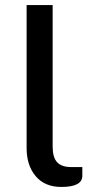

<svg xmlns="http://www.w3.org/2000/svg" viewBox="-20 -738 363 764"><path d="M307.6 -38.6Q307.6 5.9 224.1 5.9Q158.2 5.9 122.1 -36.9Q85.9 -79.6 85.9 -148.4V-717.8H189.5V-154.3Q189.5 -112.3 207 -92.8Q224.6 -73.2 263.7 -73.2H307.6Z"/></svg>

Font: Lato-Medium
Style: Regular
Weight: 500
Designer: Lukasz Dziedzic
Foundry: tyPoland Lukasz Dziedzic
Version: Version 2.006; 2014-01-15